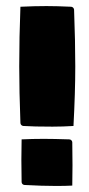

<svg xmlns="http://www.w3.org/2000/svg" viewBox="-20 -608 290 629"><path d="M50 -84.2Q50 -116.2 50.8 -151.4Q86.4 -153.1 123 -153.1Q155.3 -153.1 207 -151.4Q210.9 -151.4 213.9 -148.4Q216.8 -145.5 216.8 -141.6Q217.5 -102.1 217.5 -66.7Q217.5 -35.2 216.8 0Q194.8 1.2 163.8 1.2Q118.9 1.2 60.5 -2Q56.4 -2.2 53.6 -5Q50.8 -7.8 50.8 -11.7Q50 -50.3 50 -84.2ZM43 -390.6Q43 -486.1 46.9 -585.9Q93.3 -588.1 132.3 -588.1Q165.5 -588.1 212.9 -585.9Q216.8 -585.7 219.6 -582.9Q222.4 -580.1 222.7 -576.2Q226.6 -471.9 226.6 -390.6Q226.6 -305.2 220.7 -195.3Q185.8 -193.1 151.9 -193.1Q89.8 -193.1 56.6 -195.3Q52.5 -195.6 49.8 -198.4Q47.1 -201.2 46.9 -205.1Q43 -309.3 43 -390.6Z"/></svg>

Font: Digitalt
Style: Medium
Weight: 500
Designer: gluk
Foundry: gluk
Version: Version 0.60